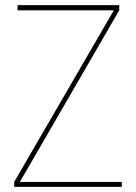

<svg xmlns="http://www.w3.org/2000/svg" viewBox="-20 -724 527 744"><path d="M442 -704V-684L57 -19H452V0H35V-19L421 -684H48V-704Z"/></svg>

Font: Poppins Devanagari Thin
Style: Regular
Weight: 100
Designer: Ninad Kale (Devanagari), Jonny Pinhorn (Latin)
Foundry: Indian Type Foundry
Version: 4.005